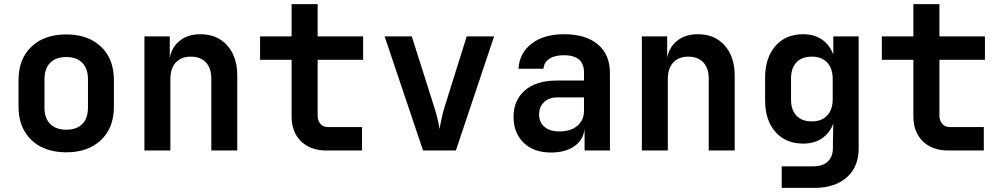

<svg xmlns="http://www.w3.org/2000/svg" viewBox="-20 -725 4833 925"><path d="M299.3 8.8Q193.4 8.8 131.3 -50.5Q69.3 -109.9 69.3 -210.9V-338.9Q69.3 -440.9 131.3 -500Q193.4 -559.1 299.3 -559.1Q404.8 -559.1 466.8 -500Q528.8 -440.9 528.8 -338.9V-210.9Q528.8 -109.9 466.8 -50.5Q404.8 8.8 299.3 8.8ZM299.3 -100.1Q348.6 -100.1 376.2 -127.4Q403.8 -154.8 403.8 -207V-342.8Q403.8 -394.5 376.5 -422.4Q349.1 -450.2 299.3 -450.2Q249.5 -450.2 221.9 -422.6Q194.3 -395 194.3 -342.8V-207Q194.3 -155.3 221.9 -127.7Q249.5 -100.1 299.3 -100.1Z M675.8 0V-549.8H797.9V-446.8Q807.6 -498.5 846.7 -529.3Q885.7 -560.1 945.3 -560.1Q1026.4 -560.1 1074.7 -506.1Q1123 -452.1 1123 -360.8V0H998V-346.2Q998 -397 971.7 -424.6Q945.3 -452.1 899.9 -452.1Q853.5 -452.1 827.1 -424.1Q800.8 -396 800.8 -344.2V0Z M1552.2 0Q1475.6 0 1430.2 -44.4Q1384.8 -88.9 1384.8 -165V-437H1232.9V-549.8H1384.8V-705.1H1510.3V-549.8H1729.5V-437H1510.3V-168Q1510.3 -144 1523.7 -128.4Q1537.1 -112.8 1561 -112.8H1724.1V0Z M2018.1 0 1833 -549.8H1963.9L2069.8 -215.8Q2079.6 -186 2087.2 -155.5Q2094.7 -125 2097.2 -103Q2101.1 -125 2107.7 -155.5Q2114.3 -186 2123.5 -214.8L2228.5 -549.8H2360.4L2176.3 0Z M2634.8 9.8Q2550.8 9.8 2502.4 -37.6Q2454.1 -85 2454.1 -162.1Q2454.1 -242.2 2509 -289.6Q2564 -336.9 2660.2 -336.9H2793.5V-376Q2793.5 -459 2696.3 -459Q2652.8 -459 2627 -441.9Q2601.1 -424.8 2598.1 -394H2478Q2481.9 -468.3 2540.5 -514.2Q2599.1 -560.1 2697.3 -560.1Q2802.2 -560.1 2860.4 -511Q2918.5 -461.9 2918.5 -373V0H2796.4V-103Q2789.6 -49.8 2746.3 -20Q2703.1 9.8 2634.8 9.8ZM2674.8 -91.8Q2729.5 -91.8 2761.5 -118.9Q2793.5 -146 2793.5 -190.9V-255.9H2666Q2625 -255.9 2601.1 -232.9Q2577.1 -210 2577.1 -173.8Q2577.1 -136.7 2602.5 -114.3Q2627.9 -91.8 2674.8 -91.8Z M3072.3 0V-549.8H3194.3V-446.8Q3204.1 -498.5 3243.2 -529.3Q3282.2 -560.1 3341.8 -560.1Q3422.9 -560.1 3471.2 -506.1Q3519.5 -452.1 3519.5 -360.8V0H3394.5V-346.2Q3394.5 -397 3368.2 -424.6Q3341.8 -452.1 3296.4 -452.1Q3250 -452.1 3223.6 -424.1Q3197.3 -396 3197.3 -344.2V0Z M3746.1 180.2V76.2H3900.9Q3944.8 76.2 3968.8 52.5Q3992.7 28.8 3992.7 -11.2V-43.9L3994.6 -129.9Q3977.5 -84 3940.2 -58.6Q3902.8 -33.2 3849.1 -33.2Q3765.1 -33.2 3715.6 -89.6Q3666 -146 3666 -243.2V-350.1Q3666 -446.3 3715.6 -503.2Q3765.1 -560.1 3849.1 -560.1Q3902.8 -560.1 3940.2 -534.4Q3977.5 -508.8 3994.6 -461.9V-549.8H4116.7V-7.8Q4116.7 79.1 4059.3 129.6Q4002 180.2 3902.8 180.2ZM3891.1 -140.1Q3938.5 -140.1 3965.1 -168.5Q3991.7 -196.8 3991.7 -248V-344.2Q3991.7 -395 3965.3 -423.6Q3939 -452.1 3891.1 -452.1Q3843.3 -452.1 3817.1 -424.6Q3791 -397 3791 -348.1V-244.1Q3791 -195.3 3817.1 -167.7Q3843.3 -140.1 3891.1 -140.1Z M4547.9 0Q4471.2 0 4425.8 -44.4Q4380.4 -88.9 4380.4 -165V-437H4228.5V-549.8H4380.4V-705.1H4505.9V-549.8H4725.1V-437H4505.9V-168Q4505.9 -144 4519.3 -128.4Q4532.7 -112.8 4556.6 -112.8H4719.7V0Z"/></svg>

Font: UDEV Gothic 35
Style: Bold
Weight: 700
Version: v2.1.0; ttfautohint (v1.8.4.7-5d5b-dirty) -l 6 -r 45 -G 200 